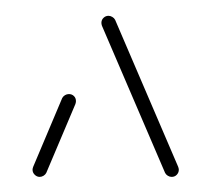

<svg xmlns="http://www.w3.org/2000/svg" viewBox="-20 -539 274 249"><path d="M31.5 -309.6Q27.8 -309.6 25 -312.4Q22.2 -315.2 22.2 -318.9Q22.2 -320.4 23 -322.6L60.7 -411.9Q61.9 -414.1 64.3 -415.6Q66.7 -417 69.3 -417Q73.3 -417 75.9 -414.4Q78.5 -411.9 78.5 -407.8Q78.5 -406.3 77.8 -404.1L40 -314.8Q38.9 -312.6 36.5 -311.1Q34.1 -309.6 31.5 -309.6ZM211.9 -318.9Q211.9 -315.2 209.3 -312.4Q206.7 -309.6 202.6 -309.6Q200 -309.6 197.6 -311.1Q195.2 -312.6 194.1 -314.8L112.2 -505.6Q111.5 -507.8 111.5 -509.3Q111.5 -513.3 114.3 -515.9Q117 -518.5 120.7 -518.5Q123.3 -518.5 125.7 -517Q128.1 -515.6 129.3 -513.3L211.1 -322.6Q211.9 -320.4 211.9 -318.9Z"/></svg>

Font: 26F Galaxy Hebrew Hairline
Style: Regular
Weight: 50
Designer: C₂₉H₂₅N₃O₅
Version: Version 1.000